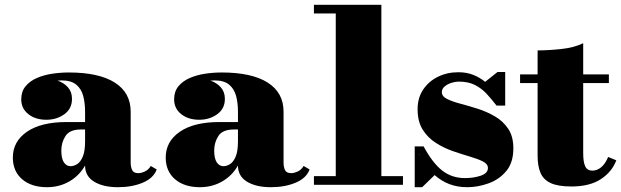

<svg xmlns="http://www.w3.org/2000/svg" viewBox="-20 -770 2588 800"><path d="M257.5 -261.5H334.5V-304.5Q334.5 -340.5 326.8 -370Q319 -399.5 297.8 -417.2Q276.5 -435 236.5 -435Q228 -435 219.5 -434Q246 -425.5 263 -406.2Q280 -387 280 -358Q280 -317 248 -294Q216 -271 173 -271Q127.5 -271 98 -294.5Q68.5 -318 68.5 -356Q68.5 -388.5 86.2 -410.2Q104 -432 133.2 -444.8Q162.5 -457.5 197.5 -462.8Q232.5 -468 266.5 -468Q392 -468 458.2 -426Q524.5 -384 524.5 -304.5V-93Q524.5 -74.5 530.5 -61.5Q536.5 -48.5 556.5 -48.5Q568 -48.5 583.5 -55.5Q599 -62.5 608 -78.5L633 -64Q619.5 -27.5 574.8 -8.8Q530 10 471.5 10Q410 10 372.2 -13Q334.5 -36 334.5 -80V-80.5Q310.5 -38 268.8 -14Q227 10 176 10Q111 10 72.2 -23.2Q33.5 -56.5 33.5 -113.5Q33.5 -180.5 92.2 -221Q151 -261.5 257.5 -261.5ZM274 -77.5Q287.5 -77.5 301.5 -86.2Q315.5 -95 325 -117.5Q334.5 -140 334.5 -180.5V-230.5H317.5Q270.5 -230.5 253 -203.5Q235.5 -176.5 235.5 -143Q235.5 -109.5 246.2 -93.5Q257 -77.5 274 -77.5Z M894.5 -261.5H971.5V-304.5Q971.5 -340.5 963.8 -370Q956 -399.5 934.8 -417.2Q913.5 -435 873.5 -435Q865 -435 856.5 -434Q883 -425.5 900 -406.2Q917 -387 917 -358Q917 -317 885 -294Q853 -271 810 -271Q764.5 -271 735 -294.5Q705.5 -318 705.5 -356Q705.5 -388.5 723.2 -410.2Q741 -432 770.2 -444.8Q799.5 -457.5 834.5 -462.8Q869.5 -468 903.5 -468Q1029 -468 1095.2 -426Q1161.5 -384 1161.5 -304.5V-93Q1161.5 -74.5 1167.5 -61.5Q1173.5 -48.5 1193.5 -48.5Q1205 -48.5 1220.5 -55.5Q1236 -62.5 1245 -78.5L1270 -64Q1256.5 -27.5 1211.8 -8.8Q1167 10 1108.5 10Q1047 10 1009.2 -13Q971.5 -36 971.5 -80V-80.5Q947.5 -38 905.8 -14Q864 10 813 10Q748 10 709.2 -23.2Q670.5 -56.5 670.5 -113.5Q670.5 -180.5 729.2 -221Q788 -261.5 894.5 -261.5ZM911 -77.5Q924.5 -77.5 938.5 -86.2Q952.5 -95 962 -117.5Q971.5 -140 971.5 -180.5V-230.5H954.5Q907.5 -230.5 890 -203.5Q872.5 -176.5 872.5 -143Q872.5 -109.5 883.2 -93.5Q894 -77.5 911 -77.5Z M1288 -36H1379V-714H1288V-750H1569V-36H1659V0H1288Z M1739 10H1708V-160H1745Q1782.5 -90.5 1822.8 -59.2Q1863 -28 1917 -28Q1954.5 -28 1983.8 -38.2Q2013 -48.5 2013 -70Q2013 -87 1991.8 -97.5Q1970.5 -108 1937.2 -117.8Q1904 -127.5 1866.5 -140.5Q1829 -153.5 1795.8 -174.8Q1762.5 -196 1741.2 -229.8Q1720 -263.5 1720 -315Q1720 -362 1743 -396.5Q1766 -431 1804.5 -450Q1843 -469 1890 -469Q1924.5 -469 1952 -458Q1979.5 -447 2001.5 -429L2053 -470H2085V-330H2049Q2029 -356 2008 -378.8Q1987 -401.5 1959.2 -415.8Q1931.5 -430 1891 -430Q1877 -430 1860.8 -424.8Q1844.5 -419.5 1832.8 -409.8Q1821 -400 1821 -386Q1821 -368.5 1842.5 -357.8Q1864 -347 1898 -338Q1932 -329 1970 -317Q2008 -305 2042 -285.2Q2076 -265.5 2097.5 -233.5Q2119 -201.5 2119 -152Q2119 -92.5 2089.2 -57Q2059.5 -21.5 2015 -5.8Q1970.5 10 1927 10Q1885.5 10 1852 -3Q1818.5 -16 1791 -40.5ZM1727 -127Q1728.5 -125 1730.5 -123Q1729 -125.5 1727.5 -128Q1727.5 -128 1727 -127Z M2548 -102Q2530 -54 2483.5 -23.5Q2437 7 2361 7Q2305 7 2274.5 -7.2Q2244 -21.5 2232 -50Q2220 -78.5 2220 -121V-424H2147V-460H2220V-560Q2265 -560 2318.8 -565.8Q2372.5 -571.5 2410 -590V-460H2517V-424H2410V-132Q2410 -94.5 2418.5 -76.8Q2427 -59 2448 -59Q2467.5 -59 2484.8 -73Q2502 -87 2514 -116Z"/></svg>

Font: Bodoni* 06pt Fatface
Style: Regular
Weight: 900
Version: Version 2.3